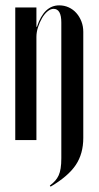

<svg xmlns="http://www.w3.org/2000/svg" viewBox="-20 -523 369 717"><path d="M201 -503Q220 -503 236.5 -495.5Q253 -488 265 -474.5Q277 -461 284 -443Q291 -425 291 -404V-8Q291 51 263 93Q235 135 169 174L166 170Q178 161 186 152Q194 143 199 132Q204 121 206.5 105.5Q209 90 209 68V-439Q209 -490 180 -490Q169 -490 157.5 -480.5Q146 -471 137 -455.5Q128 -440 122 -421.5Q116 -403 116 -385V0H37V-495H116V-423H118Q144 -503 201 -503Z"/></svg>

Font: Moniqa SemBd Narrow Display
Style: Regular
Weight: 600
Width: 4
Designer: Rajesh Rajput
Foundry: Rajesh Rajput
Version: Version 1.000